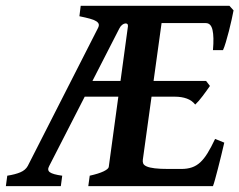

<svg xmlns="http://www.w3.org/2000/svg" viewBox="-39 -635 817 655"><path d="M397.5 -545.4Q397.9 -550.8 395.3 -553.2Q392.6 -555.7 387.7 -554.9Q382.8 -554.2 377.4 -550Q372.1 -545.9 367.7 -537.1L276.4 -358.9H372.1ZM726.1 -148.4Q721.2 -127.4 715.6 -104.2Q710 -81.1 704.6 -60.3Q699.2 -39.6 694.8 -23.4Q690.4 -7.3 687.5 0H262.2L267.1 -35.6Q297.9 -42.5 314.5 -50.5Q331.1 -58.6 332 -65.4L364.7 -305.2H250L128.9 -68.8Q121.1 -54.7 131.1 -47.4Q141.1 -40 173.3 -35.6L168.5 0H-19L-14.2 -35.6Q13.7 -40 30.8 -47.4Q47.9 -54.7 55.7 -68.8L294.9 -538.6Q299.3 -546.9 297.9 -552.5Q296.4 -558.1 289.1 -562.7Q281.7 -567.4 267.6 -571.3Q253.4 -575.2 231.9 -579.6L236.3 -615.2H743.7L757.8 -599.6Q755.4 -586.9 751.2 -567.9Q747.1 -548.8 741.9 -528.8Q736.8 -508.8 731.4 -491Q726.1 -473.1 721.7 -463.9H687.5Q691.4 -509.3 686 -532.7Q680.7 -556.2 663.1 -556.2H512.2L484.9 -358.9H664.1L677.2 -341.8Q672.4 -335 665.8 -325.7Q659.2 -316.4 652.3 -307.4Q645.5 -298.3 638.7 -290.5Q631.8 -282.7 627 -278.3Q615.7 -292.5 598.1 -298.8Q580.6 -305.2 557.1 -305.2H478L448.2 -89.8Q447.3 -82.5 449.7 -76.9Q452.1 -71.3 461.7 -67.1Q471.2 -63 489 -60.8Q506.8 -58.6 536.6 -58.6H579.1Q600.1 -58.6 615.7 -64Q631.3 -69.3 644.3 -81.3Q657.2 -93.3 669.2 -112.8Q681.2 -132.3 694.8 -161.1Z"/></svg>

Font: Gentium Basic
Style: Bold Italic
Weight: 700
Italic angle: -8°
Designer: J. Victor Gaultney and Annie Olsen
Foundry: SIL International
Version: Version 1.102; 2013; Maintenance release